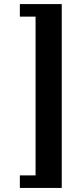

<svg xmlns="http://www.w3.org/2000/svg" viewBox="-20 -758 414 949"><path d="M285.2 -737.8V170.9H78.1V108.9H155.8V-675.8H78.1V-737.8Z"/></svg>

Font: Arima
Style: Bold
Weight: 700
Designer: Joana Correia and Natanael Gama
Foundry: NDISCOVER
Version: Version 1.100;Glyphs 3.1.2 (3151)